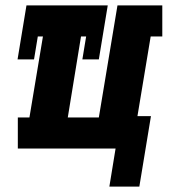

<svg xmlns="http://www.w3.org/2000/svg" viewBox="-20 -550 640 711"><path d="M496 141H385L408 0H46V-115H89L139 -415H120L106 -330H45L78 -530H379L346 -330H285L299 -415H280L231 -115H346L415 -530H581V-415H538L489 -120H539Z"/></svg>

Font: Iosevka Curly Slab HvExObl
Style: Regular
Weight: 900
Width: 7
Italic angle: -9°
Monospace: yes
Designer: Belleve Invis
Foundry: Belleve Invis
Version: Version 11.1.0; ttfautohint (v1.8.3)